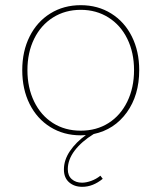

<svg xmlns="http://www.w3.org/2000/svg" viewBox="-20 -518 624 742"><path d="M66 -247Q66 -320 94.5 -377Q123 -434 174.5 -466Q226 -498 292 -498Q358 -498 409.5 -466Q461 -434 489.5 -377Q518 -320 518 -247Q518 -150 470 -83.5Q422 -17 342 0Q295 29 268.5 64Q242 99 242 136Q242 161 257.5 174.5Q273 188 297 188Q313 188 332.5 181Q352 174 368 161L377 173Q339 204 298 204Q267 204 247 186.5Q227 169 227 137Q227 100 250.5 65.5Q274 31 312 4L292 5Q226 5 174.5 -27Q123 -59 94.5 -116Q66 -173 66 -247ZM498 -247Q498 -315 472 -368Q446 -421 399 -450.5Q352 -480 292 -480Q232 -480 185 -450.5Q138 -421 112 -368Q86 -315 86 -247Q86 -179 112 -125.5Q138 -72 184.5 -42.5Q231 -13 292 -13Q353 -13 399.5 -42.5Q446 -72 472 -125.5Q498 -179 498 -247Z"/></svg>

Font: Hanken Grotesk Thin
Style: Regular
Weight: 100
Designer: Alfredo Marco Pradil
Foundry: Hanken Design Co.
Version: Version 3.014